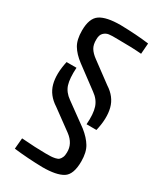

<svg xmlns="http://www.w3.org/2000/svg" viewBox="-214 -783 869 1024"><g transform="rotate(30 220.5 -270.5)"><path d="M212 -703Q313 -701 388 -691L383 -625Q324 -630 235 -630Q199 -631 182 -628.5Q165 -626 151.5 -613Q138 -600 138 -573Q137 -540 149.5 -519.5Q162 -499 188 -480L311 -389Q369 -352 384 -293.5Q399 -235 380 -154H319Q324 -220 311.5 -258Q299 -296 262 -322L129 -421Q88 -452 68 -485.5Q48 -519 48 -575Q48 -651 87 -677Q126 -703 212 -703ZM61 -388H122Q118 -321 129.5 -284.5Q141 -248 178 -222L313 -124Q353 -92 373.5 -58Q394 -24 394 32Q394 113 354.5 137.5Q315 162 229 162Q137 160 53 150L59 83Q150 90 207 90Q229 90 240 89.5Q251 89 265.5 86Q280 83 287 76.5Q294 70 299 58.5Q304 47 304 29Q306 -26 255 -64L132 -154Q74 -191 58.5 -248.5Q43 -306 61 -388Z"/></g></svg>

Font: exo2condensed_r
Style: Regular
Weight: 400
Width: 3
Designer: Natanael Gama
Version: Version 1.001;PS 001.001;hotconv 1.0.70;makeotf.lib2.5.58329